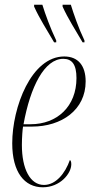

<svg xmlns="http://www.w3.org/2000/svg" viewBox="-20 -786 393 816"><path d="M210 -606H219V-614C194 -666 172 -727 160 -766H125V-758C149 -705 177 -663 210 -606ZM331 -606H339V-614C314 -666 293 -727 281 -766H246V-758C270 -705 298 -663 331 -606ZM162 10C235 10 283 -48 283 -88C283 -100 280 -104 277 -106C257 -49 217 0 167 0C108 0 73 -68 73 -170C73 -201 76 -240 78 -248H116C242 -248 344 -319 344 -440C344 -507 312 -546 253 -546C113 -546 32 -330 32 -177C32 -54 84 10 162 10ZM110 -258H80C109 -418 169 -536 249 -536C286 -536 305 -512 305 -454C305 -334 223 -258 110 -258Z"/></svg>

Font: Noto Serif Display ExtraCondensed ExtraLight
Style: Italic
Weight: 200
Width: 2
Italic angle: -12°
Designer: Monotype Design Team
Foundry: Monotype Imaging Inc.
Version: Version 2.009